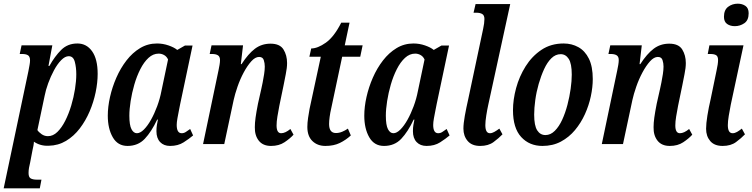

<svg xmlns="http://www.w3.org/2000/svg" viewBox="-38 -782 4083 1042"><path d="M116 -395Q120 -416 122.5 -430Q125 -444 125 -454Q125 -475 114 -482Q103 -489 82 -489H69L79 -536H246L225 -424H230Q259 -476 294 -511Q329 -546 382 -546Q432 -546 462 -503.5Q492 -461 492 -381Q492 -334 481 -281Q470 -228 448.5 -177.5Q427 -127 395 -85Q363 -43 320.5 -17.5Q278 8 226 9Q181 11 146 -13Q146 -5 143.5 9Q141 23 138 35L126 98Q122 115 119.5 128.5Q117 142 117 157Q117 180 129 186.5Q141 193 162 193H187L178 240H-18ZM222 -43Q250 -43 273.5 -66Q297 -89 316 -126.5Q335 -164 348.5 -209Q362 -254 369 -298.5Q376 -343 376 -379Q376 -416 368 -446.5Q360 -477 335 -477Q315 -477 294 -455.5Q273 -434 255 -400.5Q237 -367 223.5 -330Q210 -293 204 -261L165 -76Q172 -65 187.5 -54Q203 -43 222 -43Z M654 10Q601 10 574 -37Q547 -84 547 -154Q547 -202 559 -255.5Q571 -309 593.5 -360.5Q616 -412 648.5 -454Q681 -496 722.5 -521Q764 -546 814 -546Q846 -546 876.5 -535.5Q907 -525 924 -511L966 -535H1007L940 -218Q938 -207 933.5 -185Q929 -163 925 -140.5Q921 -118 921 -104Q921 -59 948 -59Q960 -59 970 -65.5Q980 -72 994 -82L1010 -47Q989 -29 958.5 -9.5Q928 10 885 10Q851 10 831 -11Q811 -32 811 -70Q811 -89 813.5 -103.5Q816 -118 819 -133H815Q784 -67 747.5 -28.5Q711 10 654 10ZM705 -59Q723 -59 743 -79Q763 -99 781.5 -132Q800 -165 815 -205.5Q830 -246 838 -288L874 -459Q867 -475 853 -483Q839 -491 823 -491Q793 -491 768 -468Q743 -445 723.5 -406.5Q704 -368 691 -323Q678 -278 671 -233.5Q664 -189 664 -154Q664 -103 675.5 -81Q687 -59 705 -59Z M1433 10Q1389 10 1366.5 -18.5Q1344 -47 1345 -92Q1345 -115 1349 -144Q1353 -173 1362 -219L1380 -299Q1383 -312 1387.5 -334.5Q1392 -357 1395.5 -380Q1399 -403 1399 -421Q1399 -439 1393.5 -456Q1388 -473 1368 -473Q1347 -473 1325.5 -449Q1304 -425 1284.5 -388.5Q1265 -352 1251 -311.5Q1237 -271 1230 -239L1179 0H1064L1148 -401Q1151 -415 1153.5 -430Q1156 -445 1156 -456Q1156 -475 1144.5 -482Q1133 -489 1113 -489H1100L1110 -536H1281L1269 -434H1273Q1309 -490 1345.5 -517.5Q1382 -545 1430 -545Q1481 -545 1500.5 -513.5Q1520 -482 1520 -440Q1520 -414 1513 -380Q1506 -346 1501 -319L1478 -208Q1472 -177 1467.5 -149.5Q1463 -122 1463 -101Q1463 -59 1488 -59Q1510 -59 1538 -82L1555 -51Q1536 -30 1506 -10Q1476 10 1433 10Z M1728 10Q1685 10 1657.5 -16.5Q1630 -43 1630 -93Q1630 -115 1634 -142.5Q1638 -170 1642 -191L1703 -474H1641L1651 -519Q1686 -519 1730.5 -550.5Q1775 -582 1814 -659H1859L1833 -536H1930L1917 -474H1819L1760 -196Q1754 -170 1751 -147.5Q1748 -125 1748 -109Q1748 -60 1785 -60Q1802 -60 1819 -67Q1836 -74 1850 -84L1866 -47Q1839 -22 1806 -6Q1773 10 1728 10Z M2046 10Q1993 10 1966 -37Q1939 -84 1939 -154Q1939 -202 1951 -255.5Q1963 -309 1985.5 -360.5Q2008 -412 2040.5 -454Q2073 -496 2114.5 -521Q2156 -546 2206 -546Q2238 -546 2268.5 -535.5Q2299 -525 2316 -511L2358 -535H2399L2332 -218Q2330 -207 2325.5 -185Q2321 -163 2317 -140.5Q2313 -118 2313 -104Q2313 -59 2340 -59Q2352 -59 2362 -65.5Q2372 -72 2386 -82L2402 -47Q2381 -29 2350.5 -9.5Q2320 10 2277 10Q2243 10 2223 -11Q2203 -32 2203 -70Q2203 -89 2205.5 -103.5Q2208 -118 2211 -133H2207Q2176 -67 2139.5 -28.5Q2103 10 2046 10ZM2097 -59Q2115 -59 2135 -79Q2155 -99 2173.5 -132Q2192 -165 2207 -205.5Q2222 -246 2230 -288L2266 -459Q2259 -475 2245 -483Q2231 -491 2215 -491Q2185 -491 2160 -468Q2135 -445 2115.5 -406.5Q2096 -368 2083 -323Q2070 -278 2063 -233.5Q2056 -189 2056 -154Q2056 -103 2067.5 -81Q2079 -59 2097 -59Z M2568 10Q2523 10 2500 -17Q2477 -44 2477 -84Q2477 -111 2484.5 -153Q2492 -195 2504 -248L2584 -625Q2591 -657 2591 -679Q2591 -699 2579 -706Q2567 -713 2547 -713H2532L2543 -760H2731L2612 -214Q2606 -187 2601 -155Q2596 -123 2596 -103Q2596 -59 2621 -59Q2632 -59 2644.5 -66Q2657 -73 2672 -84L2689 -53Q2669 -32 2640.5 -11Q2612 10 2568 10Z M2906 10Q2835 10 2790.5 -38.5Q2746 -87 2746 -184Q2746 -241 2763 -304Q2780 -367 2814.5 -422Q2849 -477 2900.5 -511.5Q2952 -546 3021 -546Q3065 -546 3101 -526Q3137 -506 3158 -463.5Q3179 -421 3179 -353Q3179 -309 3168.5 -259.5Q3158 -210 3136.5 -162.5Q3115 -115 3082.5 -76Q3050 -37 3006 -13.5Q2962 10 2906 10ZM2922 -49Q2950 -49 2973 -72Q2996 -95 3013 -132Q3030 -169 3041.5 -213Q3053 -257 3059 -300Q3065 -343 3065 -377Q3065 -437 3048.5 -462.5Q3032 -488 3005 -488Q2977 -488 2954.5 -466Q2932 -444 2915 -407Q2898 -370 2885.5 -326.5Q2873 -283 2867 -239Q2861 -195 2861 -160Q2861 -100 2877.5 -74.5Q2894 -49 2922 -49Z M3597 10Q3553 10 3530.5 -18.5Q3508 -47 3509 -92Q3509 -115 3513 -144Q3517 -173 3526 -219L3544 -299Q3547 -312 3551.5 -334.5Q3556 -357 3559.5 -380Q3563 -403 3563 -421Q3563 -439 3557.5 -456Q3552 -473 3532 -473Q3511 -473 3489.5 -449Q3468 -425 3448.5 -388.5Q3429 -352 3415 -311.5Q3401 -271 3394 -239L3343 0H3228L3312 -401Q3315 -415 3317.5 -430Q3320 -445 3320 -456Q3320 -475 3308.5 -482Q3297 -489 3277 -489H3264L3274 -536H3445L3433 -434H3437Q3473 -490 3509.5 -517.5Q3546 -545 3594 -545Q3645 -545 3664.5 -513.5Q3684 -482 3684 -440Q3684 -414 3677 -380Q3670 -346 3665 -319L3642 -208Q3636 -177 3631.5 -149.5Q3627 -122 3627 -101Q3627 -59 3652 -59Q3674 -59 3702 -82L3719 -51Q3700 -30 3670 -10Q3640 10 3597 10Z M3950 -640Q3925 -640 3908 -652Q3891 -664 3891 -691Q3891 -728 3913.5 -745Q3936 -762 3966 -762Q3990 -762 4007.5 -750Q4025 -738 4025 -710Q4025 -672 4001.5 -656Q3978 -640 3950 -640ZM3884 10Q3839 10 3816.5 -16.5Q3794 -43 3794 -83Q3794 -111 3801 -154.5Q3808 -198 3819 -245L3851 -400Q3859 -436 3859 -456Q3859 -476 3848.5 -482.5Q3838 -489 3817 -489H3803L3812 -536H3997L3928 -214Q3922 -184 3917 -153.5Q3912 -123 3912 -103Q3912 -59 3938 -59Q3950 -59 3962 -66Q3974 -73 3988 -84L4005 -53Q3985 -32 3956.5 -11Q3928 10 3884 10Z"/></svg>

Font: Noto Serif ExtraCondensed SemiBold
Style: Italic
Weight: 600
Width: 2
Italic angle: -12°
Designer: Monotype Design Team
Foundry: Monotype Imaging Inc.
Version: Version 2.013